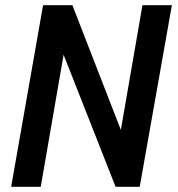

<svg xmlns="http://www.w3.org/2000/svg" viewBox="-20 -720 685 740"><path d="M23 0 146 -700H259L465.5 -168.5L436.5 -165.5L529 -700H642.5L518.5 0H425.5L205 -560L234.5 -563L137 0Z"/></svg>

Font: Cabin SemiCondensedSemiBold
Style: Italic
Weight: 600
Width: 4
Italic angle: -10°
Designer: Pablo Impallari
Foundry: Pablo Impallari. http://www.impallari.com Igino Marini. http://www.ikern.com
Version: Version 3.001